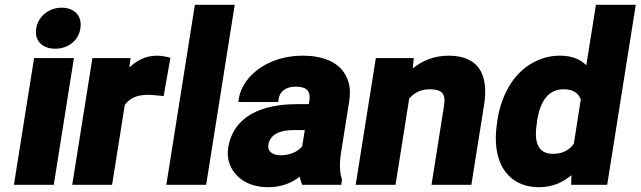

<svg xmlns="http://www.w3.org/2000/svg" viewBox="-20 -770 2669 800"><path d="M131 -652C122 -598 159 -567 210 -567C262 -567 307 -599 315 -652C323 -705 289 -738 237 -738C185 -738 139 -703 131 -652ZM38 0H204L288 -528H122Z M281 0H447L500 -333C520 -360 548 -375 599 -375C613 -375 634 -372 649 -371L662 -370L690 -529L680 -532C668 -535 650 -538 634 -538C587 -538 550 -518 519 -489L524 -528H365Z M673 0H839L958 -750H792Z M931 -155C927 -131 929 -109 936 -89C956 -32 1012 10 1097 10C1151 10 1195 -7 1229 -34C1230 -23 1236 -10 1239 0H1402L1405 -22L1404 -25C1395 -54 1394 -88 1401 -134L1435 -348C1440 -379 1439 -407 1431 -431C1409 -501 1342 -538 1241 -538C1170 -538 1108 -518 1061 -485C1023 -458 984 -416 975 -358L973 -345H1139L1141 -358C1146 -391 1173 -409 1213 -409C1259 -409 1275 -389 1269 -350L1267 -336H1216C1081 -336 953 -292 931 -155ZM1098 -166C1105 -210 1145 -228 1204 -228H1250L1239 -160C1222 -139 1189 -123 1149 -123C1115 -123 1094 -140 1098 -166Z M1462 0H1628L1685 -359C1703 -381 1731 -398 1769 -398C1822 -398 1838 -380 1830 -329L1778 0H1944L1997 -333C2016 -454 1979 -538 1849 -538C1789 -538 1739 -517 1700 -485L1704 -528H1546Z M2051 -258C2039 -181 2048 -114 2077 -67C2104 -24 2151 10 2226 10C2282 10 2325 -10 2361 -40L2360 0H2510L2629 -750H2463L2423 -498C2399 -522 2364 -538 2314 -538C2279 -538 2247 -531 2217 -517C2126 -476 2070 -383 2052 -267ZM2217 -258 2218 -268C2230 -341 2260 -398 2328 -398C2370 -398 2389 -382 2400 -356L2371 -171C2353 -146 2326 -129 2284 -129C2217 -129 2205 -185 2217 -258Z"/></svg>

Font: Asimov Pro
Style: UltObl
Weight: 900
Designer: Google
Version: Version 2.000980; 2014